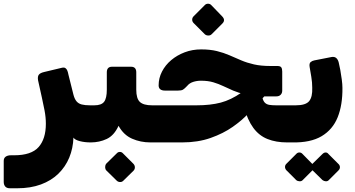

<svg xmlns="http://www.w3.org/2000/svg" viewBox="-68 -756 1904 1030"><path d="M-14 254Q-32 254 -40 244.5Q-48 235 -48 220V107Q-48 92 -37.5 84.5Q-27 77 -9 77H8Q100 77 139 33Q178 -11 178 -92Q178 -127 171 -163.5Q164 -200 157 -231L136 -326Q133 -346 140.5 -355.5Q148 -365 170 -370L258 -391Q275 -396 282.5 -391Q290 -386 293.5 -376.5Q297 -367 299 -356L326 -248Q332 -225 342.5 -212.5Q353 -200 370.5 -195.5Q388 -191 415 -191H433Q449 -191 449 -176V-22Q449 8 419 8Q386 8 359.5 1Q333 -6 326 -18Q324 40 303.5 89.5Q283 139 245 176Q207 213 151.5 233.5Q96 254 24 254Z M419 8Q404 8 404 -7V-161Q404 -191 434 -191H438Q476 -191 490.5 -210Q505 -229 505 -275V-368Q505 -398 533 -398H635Q663 -398 663 -368V-275Q663 -227 682.5 -209Q702 -191 748 -191H754Q769 -191 769 -176V-22Q769 8 739 8Q686 8 640.5 -12Q595 -32 568 -81Q544 -29 504.5 -10.5Q465 8 419 8ZM593 214Q586 221 575.5 220.5Q565 220 558 213L502 158Q496 151 496 140.5Q496 130 502 122L558 67Q565 59 575 59Q585 59 592 67L647 122Q655 130 655.5 140.5Q656 151 649 159Z M739 8Q724 8 724 -7V-161Q724 -191 754 -191H986Q1061 -191 1116 -205.5Q1171 -220 1227 -259L1319 -322L1378 -269L1262 -145Q1231 -111 1180.5 -75.5Q1130 -40 1062 -16Q994 8 909 8ZM1472 8Q1413 8 1367.5 -10Q1322 -28 1291 -70Q1260 -112 1240 -184L1336 -279Q1336 -249 1340 -231.5Q1344 -214 1353 -205Q1362 -196 1376.5 -193.5Q1391 -191 1413 -191H1515Q1522 -191 1526 -186.5Q1530 -182 1530 -175V-21Q1530 -7 1522 0.5Q1514 8 1500 8ZM1334 -239 1332 -242Q1282 -242 1246.5 -250Q1211 -258 1183 -270Q1155 -282 1130 -294Q1105 -306 1076.5 -314.5Q1048 -323 1010 -323Q988 -323 968 -316.5Q948 -310 936 -295Q922 -280 913.5 -275Q905 -270 886 -270H818Q783 -270 783 -298Q783 -337 801 -372Q819 -407 850.5 -433.5Q882 -460 923 -475.5Q964 -491 1011 -491Q1059 -491 1095.5 -482Q1132 -473 1163 -459.5Q1194 -446 1225.5 -432.5Q1257 -419 1294.5 -410.5Q1332 -402 1382 -402H1419Q1436 -402 1441 -394.5Q1446 -387 1446 -372V-270Q1446 -256 1437.5 -247.5Q1429 -239 1415 -239ZM1067 -572Q1060 -565 1048.5 -565.5Q1037 -566 1030 -573L971 -632Q963 -640 963 -650.5Q963 -661 971 -669L1030 -728Q1037 -736 1048 -736Q1059 -736 1066 -728L1123 -669Q1143 -649 1126 -631Z M1500 8Q1493 8 1489 3.5Q1485 -1 1485 -8V-162Q1485 -191 1515 -191H1519Q1572 -191 1590.5 -213.5Q1609 -236 1607 -286Q1607 -314 1602 -344Q1597 -374 1593 -397Q1590 -416 1598.5 -423Q1607 -430 1618 -432L1710 -450Q1726 -453 1735.5 -445Q1745 -437 1749 -421Q1753 -406 1757.5 -381Q1762 -356 1765.5 -329.5Q1769 -303 1769 -285Q1770 -193 1743.5 -127Q1717 -61 1657.5 -25.5Q1598 10 1500 8ZM1555 211Q1549 217 1538.5 216.5Q1528 216 1521 210L1468 157Q1461 149 1461 139.5Q1461 130 1468 123L1521 70Q1528 62 1538 62Q1548 62 1555 70L1607 123Q1615 130 1615.5 140Q1616 150 1608 158ZM1695 211Q1689 217 1679.5 216.5Q1670 216 1662 210L1608 157Q1602 149 1601.5 139Q1601 129 1608 123L1662 70Q1670 62 1679 62Q1688 62 1694 70L1747 123Q1755 130 1755.5 140Q1756 150 1748 158Z"/></svg>

Font: Rubik ExtraBold
Style: Italic
Weight: 800
Italic angle: -12°
Designer: Hubert and Fischer
Foundry: Hubert and Fischer
Version: Version 2.300;gftools[0.9.30]